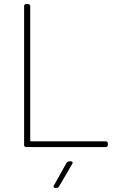

<svg xmlns="http://www.w3.org/2000/svg" viewBox="-20 -720 607 940"><path d="M108 0H498C504 0 508 -4 508 -10V-18C508 -24 504 -28 498 -28H132C130 -28 128 -30 128 -32V-690C128 -696 124 -700 118 -700H108C102 -700 98 -696 98 -690V-10C98 -4 102 0 108 0ZM251 200H257C262 200 266 197 269 193L334 82C338 75 335 70 327 70H318C313 70 309 73 306 77L244 188C240 195 243 200 251 200Z"/></svg>

Font: Barlow Thin
Style: Regular
Weight: 250
Designer: Jeremy Tribby
Foundry: Tribby Type
Version: Version 1.422;hotconv 1.0.109;makeotfexe 2.5.65596